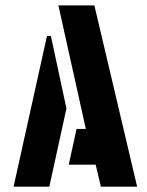

<svg xmlns="http://www.w3.org/2000/svg" viewBox="-20 -704 556 724"><path d="M31.2 0 157.2 -568.4H171.9L230.5 -294.9L166 0ZM239.3 -83 268.6 -217.8H303.7L200.2 -683.6H335.9L497.1 0H360.4L340.8 -83Z"/></svg>

Font: Post No Bills Colombo ExtraBold
Style: Regular
Weight: 800
Designer: Kosala Senevirathne, Siva Puranthara, Lasantha Premarathna, Tharique Azeez
Foundry: Mooniak
Version: Version 1.220 ; ttfautohint (v1.6)